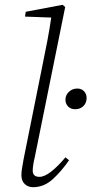

<svg xmlns="http://www.w3.org/2000/svg" viewBox="-20 -765 380 798"><path d="M117 13Q97 13 83 0Q69 -13 69 -37Q69 -51 71.5 -65Q74 -79 78 -103L158 -501Q168 -549 177 -596.5Q186 -644 193 -692L84 -696L87 -716L240 -745L251 -736L125 -114Q121 -98 118.5 -82Q116 -66 116 -56Q116 -30 144 -30Q165 -30 193 -52Q221 -74 252 -111L267 -99Q236 -54 199.5 -20.5Q163 13 117 13ZM293 -311Q274 -311 263 -322.5Q252 -334 252 -350Q252 -370 266.5 -383.5Q281 -397 301 -397Q319 -397 329.5 -385.5Q340 -374 340 -358Q340 -337 326.5 -324Q313 -311 293 -311Z"/></svg>

Font: Source Serif Pro Light
Style: Italic
Weight: 300
Italic angle: -12°
Designer: Frank Grießhammer
Foundry: Adobe Systems Incorporated
Version: Version 3.001;hotconv 1.0.111;makeotfexe 2.5.65597